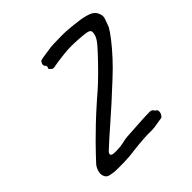

<svg xmlns="http://www.w3.org/2000/svg" viewBox="-186 -829 1037 1037"><g transform="rotate(-45 332.0 -311.0)"><path d="M119 50Q98 48 80 44Q62 40 55 21Q48 2 56 -19.5Q64 -41 74 -51Q91 -69 110.5 -90Q130 -111 157 -138Q184 -165 223.5 -203Q263 -241 321 -292Q361 -326 385 -348.5Q409 -371 428 -390Q447 -409 470 -433Q505 -469 530 -498Q555 -527 560 -547Q566 -567 561.5 -575.5Q557 -584 539 -587.5Q521 -591 486 -593Q424 -598 374 -592.5Q324 -587 280 -579Q273 -577 263.5 -585Q254 -593 254 -597Q258 -602 258 -609.5Q258 -617 250 -623Q246 -633 250 -641.5Q254 -650 258 -654Q266 -658 286.5 -660.5Q307 -663 330 -667Q345 -670 374.5 -671Q404 -672 434.5 -672Q465 -672 483 -670Q519 -667 556 -662Q593 -657 620.5 -646.5Q648 -636 657 -614Q668 -591 661.5 -573Q655 -555 644 -525Q632 -503 603.5 -466.5Q575 -430 538.5 -390.5Q502 -351 464 -316Q408 -264 363.5 -223.5Q319 -183 275 -145Q247 -121 221.5 -98Q196 -75 168 -49Q158 -36 164.5 -28.5Q171 -21 212 -23Q235 -24 248 -27Q261 -30 276 -33Q291 -36 318 -37Q370 -40 408.5 -42.5Q447 -45 475 -45Q483 -45 488.5 -43Q494 -41 504 -27Q513 -24 514.5 -14.5Q516 -5 511.5 5.5Q507 16 498 23Q491 23 473.5 26.5Q456 30 435.5 32.5Q415 35 399 34Q386 33 349.5 35.5Q313 38 271 43Q234 49 190 50Q146 51 119 50Z"/></g></svg>

Font: Caveat SemiBold
Style: Regular
Weight: 600
Designer: Pablo Impallari
Foundry: Pablo Impallari
Version: Version 2.000